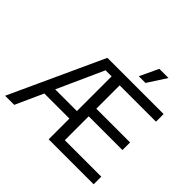

<svg xmlns="http://www.w3.org/2000/svg" viewBox="-218 -1175 1409 1409"><g transform="rotate(45 486.5 -470.0)"><path d="M13.2 0 347.2 -727.5H930.7V-648.4H553.7V-406.2H903.8V-327.1H553.7V-79.1H932.1V0H465.3V-653.3H402.3L107.9 0ZM176.8 -215.3V-293H509.8V-215.3ZM605.5 -794.9 673.8 -939.9H769L675.3 -794.9Z"/></g></svg>

Font: Inter 28pt
Style: Regular
Weight: 400
Designer: Rasmus Andersson
Foundry: rsms
Version: Version 4.001;git-66647c0bb